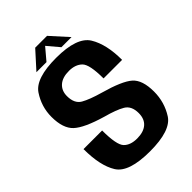

<svg xmlns="http://www.w3.org/2000/svg" viewBox="-234 -891 992 992"><g transform="rotate(-45 262.5 -395.0)"><path d="M257.5 4.5Q103.5 4.5 63 -60.5Q22.5 -125.5 22.5 -247H158.5Q158.5 -141 183.8 -115.2Q209 -89.5 257 -89.5Q304.5 -89.5 330.2 -111.8Q356 -134 356 -177Q356 -229.5 321.2 -250Q286.5 -270.5 216 -289.5Q103.5 -322.5 63.2 -360Q23 -397.5 23 -481.5Q23 -555.5 64.5 -618Q106 -680.5 256 -680.5Q407.5 -680.5 448.5 -613.2Q489.5 -546 489.5 -432H354Q354 -534.5 327.8 -560.2Q301.5 -586 255 -586Q207 -586 181.2 -563Q155.5 -540 155.5 -501Q155.5 -446.5 190.8 -426.2Q226 -406 296.5 -386Q411 -354 450.8 -319.2Q490.5 -284.5 490.5 -199.5Q490.5 -122.5 450 -59Q409.5 4.5 257.5 4.5ZM131.5 -700 216.5 -794H303L388 -700H314L259.5 -764.5L205 -700Z"/></g></svg>

Font: Anybody SemiBold
Style: Regular
Weight: 600
Designer: Tyler Finck
Foundry: Etcetera Type Company
Version: Version 1.010; ttfautohint (v1.8.3) -l 8 -r 50 -G 200 -x 14 